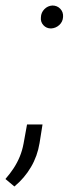

<svg xmlns="http://www.w3.org/2000/svg" viewBox="-59 -549 265 703"><path d="M90.8 -485.8Q91.3 -502.9 103.5 -515.4Q115.7 -527.8 132.8 -528.8Q150.4 -528.8 161.9 -516.6Q173.3 -504.4 171.9 -486.8Q170.9 -469.2 158.2 -457.5Q145.5 -445.8 127.9 -444.8Q110.8 -444.8 99.9 -456.8Q88.9 -468.8 90.8 -485.8ZM96.7 -93.3 85.9 -25.4Q78.1 22.5 54.4 62.7Q30.8 103 -6.3 133.8L-39.1 106.4Q-22.5 87.4 -9 66.9Q4.4 46.4 13.4 24.4Q22.5 2.4 27.3 -23.4L40 -93.3Z"/></svg>

Font: Roboto Condensed Light
Style: Italic
Weight: 300
Italic angle: -12°
Designer: Christian Robertson
Foundry: Google
Version: Version 3.0; 2020